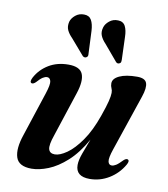

<svg xmlns="http://www.w3.org/2000/svg" viewBox="-79 -755 727 832"><g transform="rotate(10 284.0 -339.0)"><path d="M519.5 -101.5Q529.5 -97 519 -78.5Q495.5 -37.5 456 -13.5Q416.5 10.5 371 10.5Q309.5 10.5 309.5 -40Q309.5 -61.5 320.8 -92.2Q332 -123 345.5 -158Q310 -95 269.2 -58.2Q228.5 -21.5 188.5 -5.5Q148.5 10.5 115.5 10.5Q58.5 10.5 46.5 -26.8Q34.5 -64 56 -127L120 -322Q133.5 -363 129.8 -377.5Q126 -392 113.5 -392Q105 -392 94.8 -385.5Q84.5 -379 69.5 -362Q58.5 -351.5 51 -354.5Q41.5 -359 52 -379.5Q72 -416.5 109 -439Q146 -461.5 196 -461.5Q246.5 -461.5 258.5 -431.8Q270.5 -402 252 -346L187.5 -149.5Q171.5 -104 176.5 -86Q181.5 -68 204 -68Q226 -68 256.5 -89.2Q287 -110.5 318.2 -155Q349.5 -199.5 373.5 -268.5Q388.5 -311 394.5 -335.2Q400.5 -359.5 400.5 -373Q400.5 -385 396.2 -393.5Q392 -402 392 -414Q392 -435 420.2 -448.2Q448.5 -461.5 498 -461.5Q533 -461.5 540 -441.2Q547 -421 533 -380L449.5 -133Q436 -93.5 439 -78.5Q442 -63.5 455 -63.5Q463.5 -63.5 474 -70Q484.5 -76.5 501.5 -94.5Q512.5 -104.5 519.5 -101.5ZM415.5 -622 419 -521.5Q419 -516.5 418.2 -512.5Q417.5 -508.5 413 -506Q404 -500.5 396.5 -508L337.5 -578Q322.5 -593.5 315.8 -609.5Q309 -625.5 315 -646Q319.5 -662 335.8 -675.2Q352 -688.5 374 -687.5Q396.5 -687 405.8 -669.2Q415 -651.5 415.5 -622ZM268 -623 272.5 -522.5Q273 -518 272.2 -514Q271.5 -510 267 -507Q258.5 -501.5 250 -508.5L190.5 -577.5Q175.5 -592.5 168.2 -608.2Q161 -624 166 -645Q170.5 -661 186.5 -674.2Q202.5 -687.5 224.5 -687Q247 -687 256.8 -669.8Q266.5 -652.5 268 -623Z"/></g></svg>

Font: Fraunces 72pt SemiBold
Style: Italic
Weight: 600
Italic angle: -16°
Version: Version 1.000;[b76b70a41]